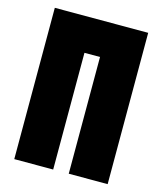

<svg xmlns="http://www.w3.org/2000/svg" viewBox="-106 -779 728 858"><g transform="rotate(15 257.5 -350.0)"><path d="M293 0H473V-700H41V0H221V-540H293Z"/></g></svg>

Font: Advent Pro Black
Style: Regular
Weight: 900
Version: Version 3.000